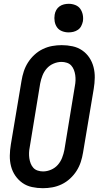

<svg xmlns="http://www.w3.org/2000/svg" viewBox="-20 -980 540 1008"><path d="M205 8Q176 8 148 2Q120 -4 98 -19.5Q76 -35 60.5 -57.5Q45 -80 38 -107Q31 -134 31.5 -163Q32 -192 37 -222L93 -556Q97 -581 105 -605.5Q113 -630 127 -652Q141 -674 161 -692.5Q181 -711 205 -722.5Q229 -734 254 -738.5Q279 -743 304 -743Q333 -743 361 -737Q389 -731 411.5 -715.5Q434 -700 449 -677.5Q464 -655 471 -628Q478 -601 477.5 -572Q477 -543 472 -513L416 -179Q412 -154 404 -129.5Q396 -105 382 -83Q368 -61 348 -42.5Q328 -24 304 -12.5Q280 -1 255 3.5Q230 8 205 8ZM206 -80Q227 -80 248 -89Q269 -98 283.5 -114.5Q298 -131 306 -151.5Q314 -172 318 -193L373 -528Q376 -543 376.5 -557.5Q377 -572 375 -586Q373 -600 368 -613Q363 -626 354 -636Q345 -646 331 -650.5Q317 -655 303 -655Q282 -655 261 -646Q240 -637 225.5 -620.5Q211 -604 203 -583.5Q195 -563 191 -542L136 -207Q133 -192 132.5 -177.5Q132 -163 134 -149Q136 -135 141 -122Q146 -109 155 -99Q164 -89 178 -84.5Q192 -80 206 -80ZM340 -810Q322 -810 305.5 -816.5Q289 -823 279.5 -836.5Q270 -850 267 -867.5Q264 -885 267 -903Q269 -916 275.5 -927.5Q282 -939 292.5 -946.5Q303 -954 315.5 -957Q328 -960 341 -960Q359 -960 375.5 -953.5Q392 -947 401.5 -933.5Q411 -920 414.5 -902.5Q418 -885 415 -867Q412 -854 406 -842.5Q400 -831 389 -823.5Q378 -816 365.5 -813Q353 -810 340 -810Z"/></svg>

Font: Iosevka Curly Slab Semibold
Style: Italic
Weight: 600
Italic angle: -9°
Monospace: yes
Designer: Belleve Invis
Foundry: Belleve Invis
Version: Version 22.1.2; ttfautohint (v1.8.4)